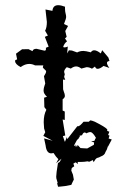

<svg xmlns="http://www.w3.org/2000/svg" viewBox="-20 -629 484 744"><path d="M346.2 -83.5Q348.1 -89.8 351.6 -94.7V-95.2Q349.1 -99.6 345.7 -104.5Q342.3 -109.4 338.1 -113.3Q334 -117.2 330.6 -117.2Q325.7 -117.2 320.8 -115.2L314 -112.3Q312 -115.7 308.1 -115.7Q302.2 -115.7 297.9 -105L288.1 -103L289.6 -97.7Q285.2 -97.7 285.2 -92.8L278.3 -86.4L267.1 -65.9L272.9 -60.5V-69.3L278.3 -59.1L280.8 -67.4L292 -55.2L317.9 -53.7L343.8 -67.9Q343.8 -72.8 344.7 -77.1Q340.3 -79.1 333 -81.1ZM231.9 -80.1 239.3 -98.1 240.7 -89.8 279.8 -140.1 282.2 -139.6Q289.1 -139.6 303.7 -157.2H324.2L329.6 -162.6Q334.5 -162.6 347.7 -157.2Q388.2 -136.7 395.5 -127.9V-121.6L403.8 -118.7L398.9 -106L404.3 -103.5L400.9 -92.3L413.1 -88.4L398.9 -61.5H397.9Q395 -49.3 388.7 -40Q385.7 -27.8 371.1 -22.9Q364.3 -18.6 355.5 -16.6Q349.6 -13.2 342.8 -0.5L339.8 -8.8L326.7 -2.4Q322.8 -2.4 319.3 -3.9Q307.1 -1.5 293.5 -1.5H281.2V6.8L273.9 0Q269 1.5 265.1 4.9H263.7Q266.6 9.3 267.6 15.6Q260.3 19.5 257.8 22.9L256.3 32.2L262.7 47.9L266.1 66.9L260.7 77.6L256.3 87.4Q229 93.3 215.8 93.8L205.1 94.7L201.2 81.1L203.6 80.6L200.2 68.4Q197.8 63 197.8 55.7Q197.8 43.5 204.6 2.9L211.4 -1.5L218.3 -14.2L197.3 3.9L206.1 -12.2Q196.8 -21 187.5 -36.1L178.7 -34.7Q160.2 -34.7 156.7 -65.4L150.9 -92.8L184.1 -83.5L147.9 -102.5L155.3 -116.7L150.9 -131.3L149.4 -155.3Q149.4 -184.6 159.7 -203.6L151.9 -213.9L150.9 -250.5L162.1 -253.9Q148.9 -266.1 148.9 -277.3Q148.9 -289.1 155.3 -305.7L150.4 -333.5Q158.7 -346.2 158.7 -352.1Q158.7 -355.5 152.3 -360.6Q146 -365.7 146 -369.1L147.9 -375.5H116.2Q104.5 -381.3 93.3 -381.3Q76.7 -381.3 60.1 -369.1Q38.6 -380.4 38.6 -392.1L39.1 -396L46.4 -398.9L42 -420.9L65.4 -438L90.3 -438.5L106 -430.7Q107.9 -439.9 121.6 -439.9L152.3 -432.6Q158.2 -432.6 158.2 -439.5L157.7 -443.8L168.5 -448.2L153.8 -486.3L165.5 -491.2L154.8 -509.8Q161.6 -522.5 161.6 -543.9L156.2 -592.3L183.1 -586.9Q185.1 -608.9 205.6 -608.9Q216.3 -608.9 231.9 -603V-595.7Q231.9 -584.5 234.1 -577.1Q236.3 -569.8 236.3 -563Q236.3 -557.1 228 -536.1L243.7 -528.3L232.9 -508.8L238.3 -486.3L231.9 -480L239.7 -468.8Q229.5 -461.4 225.1 -448.2Q225.1 -445.3 229.5 -445.3Q236.3 -445.3 242.7 -448.7L240.2 -421.9L247.1 -434.1L258.8 -433.1L278.8 -425.8Q289.6 -431.6 303.2 -431.6Q311.5 -431.6 332 -426.3Q336.9 -434.1 345.2 -434.1Q355.5 -434.1 370.6 -421.9L376 -434.6L399.9 -406.2L404.3 -392.6Q394.5 -391.6 394.5 -385.3Q394.5 -377.9 403.8 -365.7L381.3 -373.5Q367.2 -362.3 358.4 -362.3Q351.1 -362.3 348.1 -371.1L336.4 -362.8Q326.2 -368.7 315.4 -368.7L295.4 -363.3Q284.2 -371.6 274.9 -371.6Q265.6 -371.6 254.4 -363.3L238.8 -368.7Q228.5 -358.9 228.5 -350.1L231 -341.3L228.5 -331.1L232.9 -319.8L224.1 -320.8L224.6 -282.7L227.5 -273.4Q231.4 -264.2 231.4 -257.3Q231.4 -250.5 222.7 -244.1V-200.7L231 -196.8V-164.1L222.7 -166L232.9 -104L223.6 -101.6L231 -80.1Z"/></svg>

Font: Truetypewriter PolyglOTT
Style: Regular
Weight: 400
Designer: Sergey Beatoff a.k.a. Sam_T
Version: Version 3.76